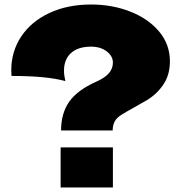

<svg xmlns="http://www.w3.org/2000/svg" viewBox="-20 -812 804 852"><path d="M734 -540Q734 -480 705 -437Q676 -394 631 -367L578 -337Q535 -313 521 -304Q498 -290 489 -273Q480 -256 480 -233H251Q251 -309 287 -360.5Q323 -412 408 -450Q446 -467 463.5 -487.5Q481 -508 481 -534Q481 -563 453.5 -584Q426 -605 384 -605Q327 -605 295.5 -577Q264 -549 264 -498Q264 -478 270 -452Q190 -475 31 -475Q30 -484 30 -500Q30 -584 74.5 -650.5Q119 -717 199.5 -754.5Q280 -792 384 -792Q479 -792 559.5 -760Q640 -728 687 -671Q734 -614 734 -540ZM481 20H249V-158H481Z"/></svg>

Font: Mantou Sans
Style: Regular
Weight: 400
Designer: Mant0u / artakana
Foundry: Mant0u / artakana
Version: Version 1.001;October 22, 2023;FontCreator 14.0.0.2901 64-bi